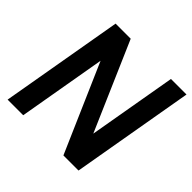

<svg xmlns="http://www.w3.org/2000/svg" viewBox="-178 -880 1049 1049"><g transform="rotate(45 346.5 -355.5)"><path d="M566.9 0H450.2L228 -509.3L139.6 0H19L142.6 -710.9H259.3L481.4 -199.7L570.3 -710.9H690.4Z"/></g></svg>

Font: RobotoDraft Medium
Style: Italic
Weight: 500
Italic angle: -12°
Version: Version 2.001152; 2014